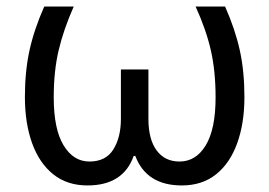

<svg xmlns="http://www.w3.org/2000/svg" viewBox="-20 -556 822 586"><path d="M667 -536Q698 -466 712 -402Q726 -338 726 -260Q726 -180 704 -119Q682 -58 639.5 -24Q597 10 535 10Q427 10 393 -80H388Q356 10 247 10Q185 10 142.5 -24Q100 -58 78 -119Q56 -180 56 -260Q56 -338 70 -402Q84 -466 115 -536H205Q174 -466 159 -402.5Q144 -339 144 -259Q144 -162 174 -112.5Q204 -63 253 -63Q303 -63 326 -100Q349 -137 349 -193V-344H433V-193Q433 -131 458 -97Q483 -63 528 -63Q578 -63 608 -112.5Q638 -162 638 -259Q638 -339 623.5 -402.5Q609 -466 577 -536Z"/></svg>

Font: Noto IKEA Simplified Chinese
Style: Regular
Weight: 400
Designer: Monotype Design Team
Foundry: Monotype Imaging Inc.
Version: Version 1.100